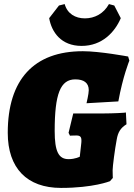

<svg xmlns="http://www.w3.org/2000/svg" viewBox="-20 -910 658 941"><path d="M396 -820C349 -820 310 -843 297 -890L269 -883L221 -821C233 -753 279 -685 380 -685C481 -685 543 -753 572 -821L540 -883L514 -890C488 -843 444 -820 396 -820ZM279 11C438 11 519 -22 519 -22L533 -38C533 -38 532 -56 532 -76C532 -94 543 -179 552 -226C558 -262 571 -283 600 -301L597 -359C597 -357 529 -354 489 -354H339L316 -259L323 -245C323 -245 338 -246 354 -246C372 -246 379 -240 379 -222C379 -217 379 -211 378 -205L371 -142C371 -142 349 -130 316 -130C267 -130 248 -168 248 -268C248 -450 276 -521 349 -521C391 -521 415 -504 415 -468C415 -450 404 -404 404 -404L560 -413C582 -535 614 -613 614 -613L608 -633C608 -633 469 -659 386 -659C146 -659 18 -520 18 -259C18 -86 112 11 279 11Z"/></svg>

Font: Alegreya SC Black
Style: Italic
Weight: 900
Italic angle: -7°
Designer: Juan Pablo del Peral
Foundry: Huerta Tipografica
Version: Version 2.007;PS 002.007;hotconv 1.0.88;makeotf.lib2.5.64775